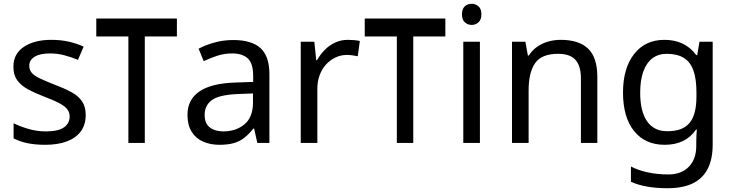

<svg xmlns="http://www.w3.org/2000/svg" viewBox="-20 -757 3880 1017"><path d="M434 -148Q434 -96 408 -61Q382 -26 334 -8Q286 10 220 10Q164 10 123.5 1Q83 -8 52 -24V-104Q84 -88 129.5 -74.5Q175 -61 222 -61Q289 -61 319 -82.5Q349 -104 349 -140Q349 -160 338 -176Q327 -192 298.5 -208Q270 -224 217 -244Q165 -264 128 -284Q91 -304 71 -332Q51 -360 51 -404Q51 -472 106.5 -509Q162 -546 252 -546Q301 -546 343.5 -536.5Q386 -527 423 -510L393 -440Q359 -454 322 -464Q285 -474 246 -474Q192 -474 163.5 -456.5Q135 -439 135 -409Q135 -387 148 -371.5Q161 -356 191.5 -341.5Q222 -327 273 -307Q324 -288 360 -268Q396 -248 415 -219.5Q434 -191 434 -148Z M917 -659V-564H747V0H660V-564H490V-659Z M1215 -545Q1313 -545 1360 -502Q1407 -459 1407 -365V0H1343L1326 -76H1322Q1299 -47 1274.5 -27.5Q1250 -8 1218.5 1Q1187 10 1142 10Q1094 10 1055.5 -7Q1017 -24 995 -59.5Q973 -95 973 -149Q973 -229 1036 -272.5Q1099 -316 1230 -320L1321 -323V-355Q1321 -422 1292 -448Q1263 -474 1210 -474Q1168 -474 1130 -461.5Q1092 -449 1059 -433L1032 -499Q1067 -518 1115 -531.5Q1163 -545 1215 -545ZM1241 -259Q1141 -255 1102.5 -227Q1064 -199 1064 -148Q1064 -103 1091.5 -82Q1119 -61 1162 -61Q1230 -61 1275 -98.5Q1320 -136 1320 -214V-262Z M1823 -546Q1838 -546 1855.5 -544.5Q1873 -543 1886 -540L1875 -459Q1862 -462 1846.5 -464Q1831 -466 1817 -466Q1786 -466 1758 -453Q1730 -440 1708 -416.5Q1686 -393 1673.5 -360Q1661 -327 1661 -286V0H1573V-536H1645L1655 -438H1659Q1676 -468 1700 -492.5Q1724 -517 1755 -531.5Q1786 -546 1823 -546Z M2339 -659V-564H2169V0H2082V-564H1912V-659Z M2522 -536V0H2434V-536ZM2479 -737Q2499 -737 2514.5 -723.5Q2530 -710 2530 -681Q2530 -653 2514.5 -639Q2499 -625 2479 -625Q2457 -625 2442 -639Q2427 -653 2427 -681Q2427 -710 2442 -723.5Q2457 -737 2479 -737Z M2950 -546Q3046 -546 3095 -499.5Q3144 -453 3144 -349V0H3057V-343Q3057 -408 3028 -440Q2999 -472 2937 -472Q2848 -472 2814 -422Q2780 -372 2780 -278V0H2692V-536H2763L2776 -463H2781Q2799 -491 2825.5 -509.5Q2852 -528 2884 -537Q2916 -546 2950 -546Z M3500 -546Q3553 -546 3595.5 -526Q3638 -506 3668 -465H3673L3685 -536H3755V9Q3755 85 3729 136.5Q3703 188 3650 214Q3597 240 3515 240Q3457 240 3408.5 231.5Q3360 223 3322 206V125Q3360 145 3411 156Q3462 167 3520 167Q3589 167 3628.5 126.5Q3668 86 3668 16V-5Q3668 -17 3669 -39.5Q3670 -62 3671 -71H3667Q3639 -30 3597.5 -10Q3556 10 3501 10Q3397 10 3338.5 -63Q3280 -136 3280 -267Q3280 -395 3338.5 -470.5Q3397 -546 3500 -546ZM3512 -472Q3467 -472 3435.5 -448Q3404 -424 3387.5 -378Q3371 -332 3371 -266Q3371 -167 3407.5 -114.5Q3444 -62 3514 -62Q3555 -62 3584 -72.5Q3613 -83 3632 -105.5Q3651 -128 3660 -163Q3669 -198 3669 -246V-267Q3669 -340 3652.5 -385Q3636 -430 3601 -451Q3566 -472 3512 -472Z"/></svg>

Font: uoriya05
Style: Book
Weight: 400
Designer: Jelle Bosma - Monotype Design Team
Foundry: Monotype Imaging Inc.
Version: Version 2.003